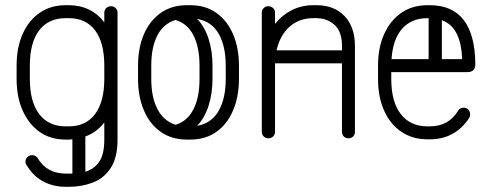

<svg xmlns="http://www.w3.org/2000/svg" viewBox="-20 -533 1888 740"><path d="M83 104Q78 99 78 90Q78 80 85.5 72.5Q93 65 104 65Q117 65 125 76Q160 136 233 136H245Q252 136 259 136V4Q252 5 245 5H233Q175 5 133 -24.5Q91 -54 67.5 -106.5Q44 -159 44 -229V-280Q44 -350 67.5 -402.5Q91 -455 133.5 -484Q176 -513 233 -513H245Q288 -513 323 -496Q358 -479 382 -447V-484Q382 -495 389.5 -502Q397 -509 408 -509Q418 -509 425.5 -502Q433 -495 433 -484V5Q433 74 407 114Q381 154 338 170.5Q295 187 245 187H233Q185 187 146 166Q107 145 83 104ZM95 -280V-229Q95 -141 131 -93.5Q167 -46 233 -46H245Q311 -46 346.5 -93.5Q382 -141 382 -229V-280Q382 -369 346.5 -416Q311 -463 245 -463H233Q167 -463 131 -416Q95 -369 95 -280ZM382 5V-61Q353 -23 309 -7V129Q344 118 363 89.5Q382 61 382 5Z M512 -280Q512 -347 534 -399.5Q556 -452 598.5 -482.5Q641 -513 701 -513H713Q773 -513 815 -482.5Q857 -452 879 -399.5Q901 -347 901 -280V-229Q901 -162 879 -109Q857 -56 815 -25.5Q773 5 713 5H701Q641 5 598.5 -25.5Q556 -56 534 -109Q512 -162 512 -229ZM799 -229Q799 -173 784 -126Q769 -79 740 -48Q795 -58 822.5 -105.5Q850 -153 850 -229V-280Q850 -356 822.5 -403.5Q795 -451 740 -460Q769 -430 784 -383Q799 -336 799 -280ZM563 -280V-229Q563 -159 586.5 -113Q610 -67 657 -52Q702 -66 725.5 -111.5Q749 -157 749 -229V-280Q749 -351 725.5 -397Q702 -443 656 -456Q609 -441 586 -395.5Q563 -350 563 -280Z M1040 -25Q1040 -14 1032.5 -7Q1025 0 1014 0Q1004 0 996.5 -7Q989 -14 989 -25V-484Q989 -495 996.5 -502Q1004 -509 1014 -509Q1025 -509 1032.5 -502Q1040 -495 1040 -484V-441Q1066 -474 1104 -493.5Q1142 -513 1188 -513H1200Q1268 -513 1308 -471Q1348 -429 1348 -356V-25Q1348 -14 1341 -7Q1334 0 1323 0Q1312 0 1305 -7Q1298 -14 1298 -25V-289H1040Q1040 -285 1040 -280ZM1188 -463Q1133 -463 1096 -430Q1059 -397 1046 -339H1298V-356Q1298 -411 1269.5 -437Q1241 -463 1198 -463Z M1788 -78Q1734 4 1636 4H1628Q1570 4 1527 -25Q1484 -54 1460.5 -106.5Q1437 -159 1437 -229V-280Q1437 -350 1461 -402.5Q1485 -455 1527.5 -484Q1570 -513 1628 -513H1636Q1810 -513 1812 -286Q1812 -255 1781 -255H1488V-229Q1488 -141 1524.5 -93.5Q1561 -46 1628 -46H1636Q1710 -46 1746 -107Q1754 -118 1767 -118Q1778 -118 1785 -110.5Q1792 -103 1792 -92Q1792 -84 1788 -78ZM1628 -463Q1566 -463 1530 -422.5Q1494 -382 1489 -305H1632V-463ZM1761 -305Q1757 -429 1683 -455V-305Z"/></svg>

Font: Libertine Sup
Style: Regular
Weight: 400
Designer: Bastien Sozeau
Foundry: NBR — Bastien Sozeau
Version: Version 2.003; ttfautohint (v1.8.4.7-5d5b);gftools[0.9.33]